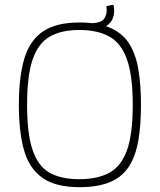

<svg xmlns="http://www.w3.org/2000/svg" viewBox="-20 -768 661 794"><path d="M58 -334Q58 -446 79.5 -522Q101 -598 155.5 -636.5Q210 -675 309 -675Q386 -675 436 -653Q486 -631 513.5 -588.5Q541 -546 552 -482Q563 -418 563 -334Q563 -250 552 -186.5Q541 -123 513.5 -80Q486 -37 436 -15.5Q386 6 309 6Q210 6 155.5 -32.5Q101 -71 79.5 -146.5Q58 -222 58 -334ZM92 -334Q92 -214 115 -147Q138 -80 185.5 -53.5Q233 -27 308 -27Q383 -27 432 -53.5Q481 -80 505 -146.5Q529 -213 529 -334Q529 -455 505 -522.5Q481 -590 432 -617Q383 -644 308 -644Q233 -644 185.5 -616.5Q138 -589 115 -522Q92 -455 92 -334ZM446 -748Q448 -749 450 -746Q451 -740 451.5 -734Q452 -728 452 -722Q452 -701 442.5 -684Q433 -667 413 -657Q393 -647 361 -645Q358 -645 358 -648V-669Q358 -672 361 -672Q397 -674 408.5 -688Q420 -702 421 -722Q421 -726 421 -730.5Q421 -735 420 -739Q420 -742 423 -743Z"/></svg>

Font: Glory Thin
Style: Regular
Weight: 100
Designer: Robert Leuschke
Foundry: Robert Leuschke
Version: Version 1.011